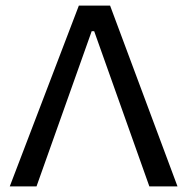

<svg xmlns="http://www.w3.org/2000/svg" viewBox="-20 -669 672 689"><path d="M263 -649H375L617 0H516L318 -557H309L111 0H15Z"/></svg>

Font: Play
Style: Regular
Weight: 400
Designer: Jonas Hecksher (Cyrillic expansion: Cyreal)
Foundry: Jonas Hecksher, Playtype, e-types AS
Version: Version 2.101; ttfautohint (v1.5.65-e2d9)